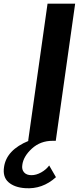

<svg xmlns="http://www.w3.org/2000/svg" viewBox="-147 -770 438 1050"><path d="M159 199Q85 266 -10 259Q-68 255 -100.5 226.5Q-133 198 -125 144Q-112 50 10 0H7L113 -750H264L158 0H141Q74 0 27.5 42.5Q-19 85 -25 132Q-29 157 -15.5 172.5Q-2 188 25 188Q51 188 78 173Q105 158 122 135Z"/></svg>

Font: Oakes Grotesk Bold
Style: Italic
Weight: 700
Italic angle: -8°
Designer: Samuel Oakes
Foundry: Samuel Oakes
Version: Version 1.000;PS 001.000;hotconv 1.0.88;makeotf.lib2.5.64775